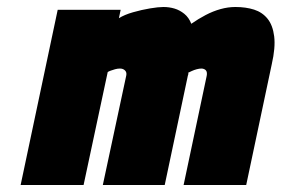

<svg xmlns="http://www.w3.org/2000/svg" viewBox="-20 -529 805 549"><path d="M571 -312 505 0H684L757 -345Q768 -393 764 -425Q760 -457 745 -475.5Q730 -494 706.5 -501.5Q683 -509 653 -509Q632 -509 610.5 -503Q589 -497 568 -486Q547 -475 527 -461Q520 -479 507 -489.5Q494 -500 479 -504.5Q464 -509 447 -509Q433 -509 409 -505Q385 -501 360.5 -494Q336 -487 320 -477L325 -501H145L39 0H219L288 -323Q291 -325 296.5 -327Q302 -329 309 -331Q316 -333 323 -333Q328 -333 331.5 -331.5Q335 -330 337.5 -327.5Q340 -325 341 -321.5Q342 -318 341 -313L274 0H451L517 -312Q518 -314 518.5 -317Q519 -320 518 -321Q522 -323 528.5 -326Q535 -329 542.5 -331Q550 -333 556 -333Q560 -333 563.5 -331.5Q567 -330 569 -327.5Q571 -325 571.5 -321Q572 -317 571 -312Z"/></svg>

Font: Advent Pro Black
Style: Italic
Weight: 900
Italic angle: -12°
Version: Version 3.000